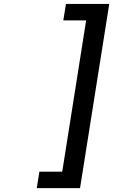

<svg xmlns="http://www.w3.org/2000/svg" viewBox="-20 -826 642 985"><path d="M182.1 54.7H299.3L421.9 -721.2H304.7L318.4 -805.7H540.5L390.6 139.2H168.5Z"/></svg>

Font: Hack
Style: Bold Italic
Weight: 700
Italic angle: -11°
Monospace: yes
Designer: Christopher Simpkins
Foundry: Christopher Simpkins
Version: Version 2.017; ttfautohint (v1.4.1) -l 4 -r 80 -G 350 -x 0 -